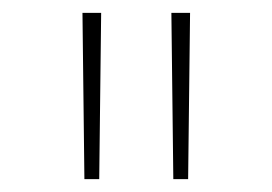

<svg xmlns="http://www.w3.org/2000/svg" viewBox="-20 -749 422 298"><path d="M111 -471H134L137 -729H108ZM249 -471H272L275 -729H246Z"/></svg>

Font: Noto Sans Gurmukhi SemiCondensed Thin
Style: Regular
Weight: 100
Width: 4
Designer: Jelle Bosma - Monotype Design Team
Foundry: Monotype Imaging Inc.
Version: Version 2.004